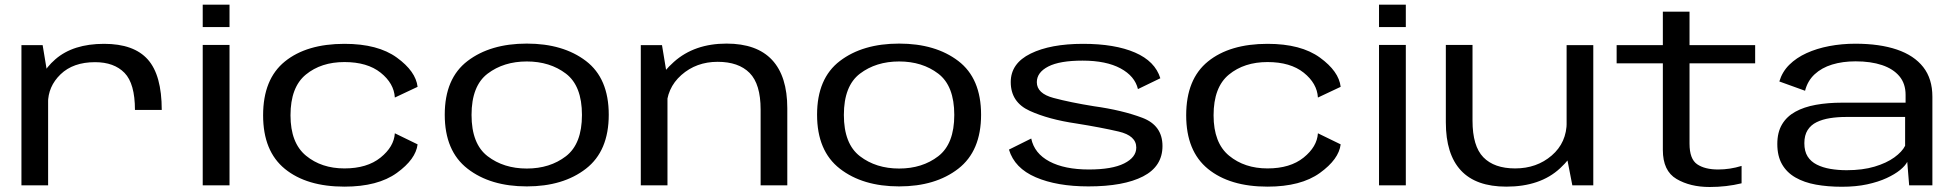

<svg xmlns="http://www.w3.org/2000/svg" viewBox="-20 -778 8212 806"><path d="M546.5 -316.5H659Q659 -462.5 600.5 -528.2Q542 -594 417 -594Q287 -594 212.5 -529.2Q138 -464.5 138 -381.5L181.5 -344.5Q181.5 -415 234.2 -466Q287 -517 379 -517Q459 -517 502.8 -472Q546.5 -427 546.5 -316.5ZM70 0H182V-450L159 -588.5H70Z M831 0H943.5V-589.5H831ZM831 -758.5V-664.5H943.5V-758.5Z M1426 5.5Q1566 5.5 1645.8 -52Q1725.5 -109.5 1733 -172L1637.5 -218.5Q1634 -162 1577.5 -116.5Q1521 -71 1426 -71Q1329.5 -71 1264.5 -124.5Q1199.5 -178 1199.5 -294Q1199.5 -412 1263.8 -464.8Q1328 -517.5 1426 -517.5Q1522 -517.5 1578 -472.8Q1634 -428 1637.5 -368.5L1733 -413.5Q1725.5 -478.5 1646 -536.2Q1566.5 -594 1426 -594Q1267.5 -594 1176 -520Q1084.5 -446 1084.5 -294Q1084.5 -143.5 1176 -69Q1267.5 5.5 1426 5.5Z M2191.5 4.5Q2344 4.5 2439.8 -69.8Q2535.5 -144 2535.5 -296.5Q2535.5 -449 2439.8 -522Q2344 -595 2191.5 -595Q2038.5 -595 1942.8 -522Q1847 -449 1847 -296.5Q1847 -144 1942.8 -69.8Q2038.5 4.5 2191.5 4.5ZM2191.5 -70.5Q2094.5 -70.5 2027 -122.2Q1959.5 -174 1959.5 -295.5Q1959.5 -417.5 2027 -468.8Q2094.5 -520 2191.5 -520Q2288.5 -520 2355.8 -468.8Q2423 -417.5 2423 -295.5Q2423 -174 2355.8 -122.2Q2288.5 -70.5 2191.5 -70.5Z M2670 0H2782V-449.5L2759 -588.5H2670ZM3173 0H3285V-323.5Q3285 -458 3221 -526.5Q3157 -595 3030 -595Q2895 -595 2809 -518.2Q2723 -441.5 2723 -362L2777.5 -320.5Q2777.5 -407.5 2840.2 -463Q2903 -518.5 2992.5 -518.5Q3080.5 -518.5 3126.8 -471.8Q3173 -425 3173 -318.5Z M3754.5 4.5Q3907 4.5 4002.8 -69.8Q4098.5 -144 4098.5 -296.5Q4098.5 -449 4002.8 -522Q3907 -595 3754.5 -595Q3601.5 -595 3505.8 -522Q3410 -449 3410 -296.5Q3410 -144 3505.8 -69.8Q3601.5 4.5 3754.5 4.5ZM3754.5 -70.5Q3657.5 -70.5 3590 -122.2Q3522.5 -174 3522.5 -295.5Q3522.5 -417.5 3590 -468.8Q3657.5 -520 3754.5 -520Q3851.5 -520 3918.8 -468.8Q3986 -417.5 3986 -295.5Q3986 -174 3918.8 -122.2Q3851.5 -70.5 3754.5 -70.5Z M4549 4.5Q4697 4.5 4778.5 -37.5Q4860 -79.5 4860 -165Q4860 -251.5 4775.5 -283.5Q4691 -315.5 4572.5 -332Q4473 -348 4402.8 -366.8Q4332.5 -385.5 4332.5 -433Q4332.5 -474 4380.5 -498.8Q4428.5 -523.5 4524.5 -523.5Q4623.5 -523.5 4683.8 -491Q4744 -458.5 4757 -404L4851 -449.5Q4829 -521 4744.5 -557.5Q4660 -594 4526.5 -594Q4390 -594 4306.5 -553Q4223 -512 4223 -433.5Q4223 -349 4302.5 -312.8Q4382 -276.5 4499 -259.5Q4602 -243 4676 -225.8Q4750 -208.5 4750 -158.5Q4750 -117.5 4699.2 -92Q4648.5 -66.5 4551 -66.5Q4449 -66.5 4385.5 -100.2Q4322 -134 4309 -196.5L4215.5 -150Q4239 -72 4328 -33.8Q4417 4.5 4549 4.5Z M5301 5.5Q5441 5.5 5520.8 -52Q5600.5 -109.5 5608 -172L5512.5 -218.5Q5509 -162 5452.5 -116.5Q5396 -71 5301 -71Q5204.5 -71 5139.5 -124.5Q5074.5 -178 5074.5 -294Q5074.5 -412 5138.8 -464.8Q5203 -517.5 5301 -517.5Q5397 -517.5 5453 -472.8Q5509 -428 5512.5 -368.5L5608 -413.5Q5600.5 -478.5 5521 -536.2Q5441.5 -594 5301 -594Q5142.5 -594 5051 -520Q4959.5 -446 4959.5 -294Q4959.5 -143.5 5051 -69Q5142.5 5.5 5301 5.5Z M5769 0H5881.5V-589.5H5769ZM5769 -758.5V-664.5H5881.5V-758.5Z M6580.5 0H6668.5V-588.5H6556.5V-123.5ZM6161.5 -589.5H6049.5V-264.5Q6049.5 -130.5 6112.8 -62.5Q6176 5.5 6303.5 5.5Q6446 5.5 6529 -71.5Q6612 -148.5 6612 -227.5L6557 -266.5Q6557 -179.5 6494 -125.2Q6431 -71 6340.5 -71Q6252.5 -71 6207 -117.8Q6161.5 -164.5 6161.5 -271.5Z M7157 7Q7227.5 7 7291 -8.5V-81.5Q7242.5 -66.5 7193 -66.5Q7136.5 -66.5 7104.5 -88.5Q7072.5 -110.5 7072.5 -175V-512H7348V-588.5H7072.5V-729H6960.5V-588.5H6766.5V-512H6960.5V-148.5Q6960.5 -60.5 7017.8 -26.8Q7075 7 7157 7Z M7712 6Q7771.5 6 7818.5 -4.2Q7865.5 -14.5 7900 -30.5Q7934.5 -46.5 7956.2 -64.2Q7978 -82 7986.5 -98.5L7994.5 0H8092V-372Q8092 -447.5 8053.5 -496.5Q8015 -545.5 7942.8 -570Q7870.5 -594.5 7768.5 -594.5Q7711.5 -594.5 7659 -584.5Q7606.5 -574.5 7563.8 -555Q7521 -535.5 7491.2 -506Q7461.5 -476.5 7449.5 -436L7557.5 -397Q7568 -438.5 7597.5 -466Q7627 -493.5 7671 -507Q7715 -520.5 7769.5 -520.5Q7833.5 -520.5 7880.5 -504.8Q7927.5 -489 7953.5 -458Q7979.5 -427 7979.5 -380V-347H7712.5Q7653 -347 7603 -338Q7553 -329 7516.8 -309Q7480.5 -289 7460.8 -255.8Q7441 -222.5 7441 -173.5Q7441 -123 7460.8 -88.5Q7480.5 -54 7517 -33Q7553.5 -12 7603 -3Q7652.5 6 7712 6ZM7732.5 -63.5Q7696 -63.5 7663.8 -69Q7631.5 -74.5 7606.8 -87Q7582 -99.5 7568.2 -121.2Q7554.5 -143 7554.5 -177Q7554.5 -210 7568.2 -231.8Q7582 -253.5 7606.2 -265.2Q7630.5 -277 7662 -282Q7693.5 -287 7728.5 -287H7977.5V-166Q7965 -141 7932.2 -117.2Q7899.5 -93.5 7849.2 -78.5Q7799 -63.5 7732.5 -63.5Z"/></svg>

Font: Anybody Expanded
Style: Regular
Weight: 400
Width: 7
Version: Version 1.113;gftools[0.9.25]